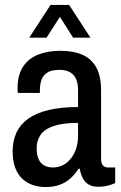

<svg xmlns="http://www.w3.org/2000/svg" viewBox="-20 -743 488 775"><path d="M164 12Q137 12 113 4Q89 -4 70.5 -21Q52 -38 41.5 -65.5Q31 -93 31 -132Q31 -175 46.5 -208Q62 -241 94 -264Q126 -287 176.5 -299Q227 -311 295 -311V-379Q295 -405 287.5 -423Q280 -441 263.5 -451Q247 -461 220 -461Q187 -461 170 -449.5Q153 -438 147 -419.5Q141 -401 141 -378V-368H52Q51 -373 51 -377.5Q51 -382 51 -388Q51 -441 73.5 -474.5Q96 -508 135 -523Q174 -538 224 -538Q275 -538 311.5 -522.5Q348 -507 368 -472Q388 -437 388 -378V-101Q388 -84 395.5 -75.5Q403 -67 415 -67H445V-4Q432 2 414.5 6.5Q397 11 377 11Q353 11 337.5 1.5Q322 -8 313.5 -25Q305 -42 302 -62H297Q284 -41 265.5 -24Q247 -7 222 2.5Q197 12 164 12ZM194 -67Q214 -67 232 -75.5Q250 -84 264 -100.5Q278 -117 286.5 -141Q295 -165 295 -196V-247Q234 -247 197 -234.5Q160 -222 144 -199Q128 -176 128 -144Q128 -119 135.5 -101.5Q143 -84 158 -75.5Q173 -67 194 -67ZM98 -591 184 -723H259L345 -591H275L201 -708H243L168 -591Z"/></svg>

Font: Archivo Condensed Medium
Style: Regular
Weight: 500
Width: 3
Designer: Hector Gatti
Foundry: Omnibus-Type
Version: Version 2.001